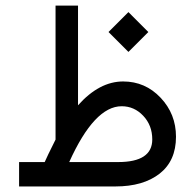

<svg xmlns="http://www.w3.org/2000/svg" viewBox="-20 -672 703 692"><path d="M371.1 -556.6 442.9 -628.4 514.6 -556.6 442.9 -484.9ZM528.8 -169.4Q528.8 -220.2 496.3 -254.6Q463.9 -289.1 418.5 -289.1Q320.3 -289.1 229.5 -87.9H405.8Q528.8 -87.9 528.8 -169.4ZM180.2 -168.9V-651.9H261.2V-292.5Q337.9 -378.4 423.8 -378.4Q503.4 -378.4 558.8 -319.8Q614.3 -261.2 614.3 -179.2Q614.3 -92.3 555.2 -46.1Q496.1 0 396 0H48.8V-87.9H141.1Q147.9 -104.5 180.2 -168.9Z"/></svg>

Font: Shabnam FD
Style: Regular
Weight: 400
Foundry: DejaVu fonts team - Redesigned by Saber Rastikerdar - Based on Vazir font
Version: Version 5.00;October 20, 2019;FontCreator 12.0.0.2547 64-bit